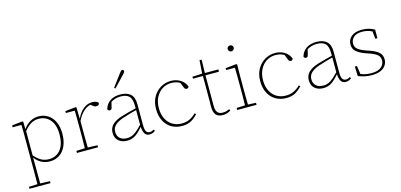

<svg xmlns="http://www.w3.org/2000/svg" viewBox="-81 -1296 4362 2090"><g transform="rotate(-15 2100.0 -251.0)"><path d="M334 -467Q286 -467 247 -444Q208 -421 169 -372V-99Q210 -53 247.5 -33Q285 -13 334 -13Q383 -13 423 -37.5Q463 -62 487 -113Q511 -164 511 -245Q511 -355 461 -411Q411 -467 334 -467ZM336 13Q288 13 246 -7Q204 -27 169 -73H168L169 22Q169 66 169 120Q169 174 170 217L279 221V243H42V221L138 217Q139 174 139 120Q139 66 139 22V-261Q139 -311 139 -360.5Q139 -410 137 -451H38V-472L153 -485L165 -481L167 -397H168Q203 -446 247 -469.5Q291 -493 339 -493Q400 -493 446 -462.5Q492 -432 517.5 -376.5Q543 -321 543 -245Q543 -165 517 -107Q491 -49 444.5 -18Q398 13 336 13Z M642 0V-23L738 -27Q739 -68 739.5 -120Q740 -172 740 -213V-263Q740 -314 739.5 -362Q739 -410 738 -451H638V-472L753 -485L765 -481L768 -354H770Q796 -414 842 -452.5Q888 -491 942 -491Q971 -491 989.5 -483Q1008 -475 1013 -464Q1011 -436 979 -436Q964 -436 953 -443Q942 -450 928 -462L919 -469Q828 -447 769 -325V-213Q769 -172 769.5 -120Q770 -68 771 -27L880 -23V0Z M1460 11Q1425 11 1407.5 -14.5Q1390 -40 1386 -92H1383Q1343 -43 1302 -15Q1261 13 1205 13Q1147 13 1110 -19.5Q1073 -52 1073 -110Q1073 -166 1110.5 -202Q1148 -238 1220 -260Q1261 -273 1303 -283.5Q1345 -294 1385 -304V-329Q1385 -410 1354 -440.5Q1323 -471 1259 -471Q1227 -471 1200 -463Q1173 -455 1149 -440L1133 -376Q1128 -355 1108 -355Q1089 -355 1084 -376Q1102 -434 1147.5 -463.5Q1193 -493 1260 -493Q1335 -493 1375 -456.5Q1415 -420 1415 -343V-109Q1415 -52 1429 -33Q1443 -14 1468 -14Q1482 -14 1492.5 -18Q1503 -22 1513 -29L1524 -14Q1513 -4 1496.5 3.5Q1480 11 1460 11ZM1103 -114Q1103 -67 1132 -40.5Q1161 -14 1213 -14Q1259 -14 1297.5 -40Q1336 -66 1385 -118V-284Q1346 -274 1304.5 -262.5Q1263 -251 1223 -237Q1164 -216 1133.5 -186.5Q1103 -157 1103 -114ZM1216 -580Q1242 -615 1268 -650Q1294 -685 1316 -714Q1328 -731 1335.5 -738Q1343 -745 1350 -745Q1368 -745 1368 -727Q1368 -719 1361.5 -710.5Q1355 -702 1340 -687Q1317 -662 1288 -631.5Q1259 -601 1228 -569Z M1825 13Q1758 13 1706.5 -17.5Q1655 -48 1626 -104.5Q1597 -161 1597 -237Q1597 -316 1629.5 -373.5Q1662 -431 1715.5 -462Q1769 -493 1832 -493Q1889 -493 1935 -465.5Q1981 -438 2002 -385Q1997 -365 1978 -365Q1959 -365 1950 -386L1927 -445Q1884 -470 1830 -470Q1773 -470 1727.5 -441Q1682 -412 1655.5 -360Q1629 -308 1629 -238Q1629 -171 1654 -120.5Q1679 -70 1724 -42Q1769 -14 1828 -14Q1878 -14 1917.5 -32.5Q1957 -51 1990 -85L2004 -73Q1974 -37 1931.5 -12Q1889 13 1825 13Z M2285 13Q2230 13 2206 -17.5Q2182 -48 2182 -106Q2182 -126 2182.5 -143.5Q2183 -161 2183 -180V-454H2071V-476L2182 -481L2192 -630H2216L2212 -480H2364V-454H2212V-109Q2212 -59 2231.5 -36Q2251 -13 2288 -13Q2313 -13 2330.5 -18Q2348 -23 2366 -31L2374 -15Q2358 -2 2335.5 5.5Q2313 13 2285 13Z M2448 0V-23L2543 -27Q2544 -68 2544.5 -120Q2545 -172 2545 -213V-263Q2545 -314 2544.5 -362Q2544 -410 2543 -451H2444V-472L2564 -485L2576 -481L2574 -371V-213Q2574 -172 2574.5 -120Q2575 -68 2576 -27L2666 -23V0ZM2553 -633Q2540 -633 2529.5 -642.5Q2519 -652 2519 -667Q2519 -681 2529.5 -690.5Q2540 -700 2553 -700Q2567 -700 2577 -690.5Q2587 -681 2587 -667Q2587 -652 2577 -642.5Q2567 -633 2553 -633Z M2999 13Q2932 13 2880.5 -17.5Q2829 -48 2800 -104.5Q2771 -161 2771 -237Q2771 -316 2803.5 -373.5Q2836 -431 2889.5 -462Q2943 -493 3006 -493Q3063 -493 3109 -465.5Q3155 -438 3176 -385Q3171 -365 3152 -365Q3133 -365 3124 -386L3101 -445Q3058 -470 3004 -470Q2947 -470 2901.5 -441Q2856 -412 2829.5 -360Q2803 -308 2803 -238Q2803 -171 2828 -120.5Q2853 -70 2898 -42Q2943 -14 3002 -14Q3052 -14 3091.5 -32.5Q3131 -51 3164 -85L3178 -73Q3148 -37 3105.5 -12Q3063 13 2999 13Z M3671 11Q3636 11 3618.5 -14.5Q3601 -40 3597 -92H3594Q3554 -43 3513 -15Q3472 13 3416 13Q3358 13 3321 -19.5Q3284 -52 3284 -110Q3284 -166 3321.5 -202Q3359 -238 3431 -260Q3472 -273 3514 -283.5Q3556 -294 3596 -304V-329Q3596 -410 3565 -440.5Q3534 -471 3470 -471Q3438 -471 3411 -463Q3384 -455 3360 -440L3344 -376Q3339 -355 3319 -355Q3300 -355 3295 -376Q3313 -434 3358.5 -463.5Q3404 -493 3471 -493Q3546 -493 3586 -456.5Q3626 -420 3626 -343V-109Q3626 -52 3640 -33Q3654 -14 3679 -14Q3693 -14 3703.5 -18Q3714 -22 3724 -29L3735 -14Q3724 -4 3707.5 3.5Q3691 11 3671 11ZM3314 -114Q3314 -67 3343 -40.5Q3372 -14 3424 -14Q3470 -14 3508.5 -40Q3547 -66 3596 -118V-284Q3557 -274 3515.5 -262.5Q3474 -251 3434 -237Q3375 -216 3344.5 -186.5Q3314 -157 3314 -114Z M3963 13Q3916 13 3881.5 4.5Q3847 -4 3811 -17L3807 -125H3831L3845 -32Q3867 -22 3896 -15.5Q3925 -9 3965 -9Q4040 -9 4075.5 -40Q4111 -71 4111 -114Q4111 -152 4086 -175.5Q4061 -199 3995 -222L3952 -237Q3894 -258 3858.5 -287.5Q3823 -317 3823 -369Q3823 -423 3864 -458Q3905 -493 3983 -493Q4027 -493 4060.5 -483.5Q4094 -474 4125 -457L4124 -360H4101L4092 -445Q4040 -471 3981 -471Q3916 -471 3884.5 -441.5Q3853 -412 3853 -371Q3853 -331 3881.5 -308Q3910 -285 3965 -265L4011 -249Q4081 -224 4111 -194.5Q4141 -165 4141 -117Q4141 -83 4122.5 -53Q4104 -23 4064.5 -5Q4025 13 3963 13Z"/></g></svg>

Font: Source Serif 4 SmText ExtraLight
Style: Regular
Weight: 200
Designer: Frank Grießhammer
Foundry: Adobe
Version: Version 4.005;hotconv 1.1.0;makeotfexe 2.6.0